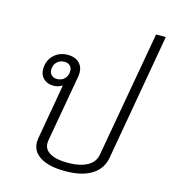

<svg xmlns="http://www.w3.org/2000/svg" viewBox="-119 -906 899 1012"><g transform="rotate(15 330.0 -400.0)"><path d="M660 -810 539 -121Q528 -57 474.5 -23.5Q421 10 329 10Q243 10 195 -19Q147 -48 147 -100Q147 -107 149 -121L202 -423Q179 -409 153 -409Q120 -409 99.5 -428.5Q79 -448 79 -479Q79 -526 109.5 -556Q140 -586 187 -586Q225 -586 247.5 -565Q270 -544 270 -509Q270 -503 268 -489L203 -122Q202 -117 202 -108Q202 -74 235.5 -55Q269 -36 331 -36Q398 -36 438 -58Q478 -80 485 -122L607 -810ZM162 -448Q188 -448 204 -464.5Q220 -481 220 -507Q220 -524 209 -535Q198 -546 179 -546Q154 -546 137.5 -530Q121 -514 121 -488Q121 -470 132.5 -459Q144 -448 162 -448Z"/></g></svg>

Font: Sarabun ExtraLight
Style: Italic
Weight: 275
Italic angle: -10°
Designer: Suppakit Chalermlarp | Katatrad Co.,Ltd.
Foundry: Cadson Demak Co.,Ltd.
Version: Version 1.000; ttfautohint (v1.6)